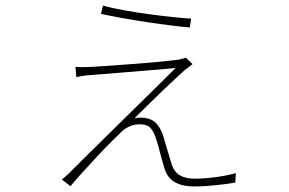

<svg xmlns="http://www.w3.org/2000/svg" viewBox="-20 -640 1040 692"><path d="M351 -620Q382 -611 427 -603Q472 -595 520 -588.5Q568 -582 608 -578Q648 -574 669 -573L664 -541Q639 -543 598.5 -548Q558 -553 511 -560Q464 -567 420 -575Q376 -583 344 -590ZM674 -409Q667 -404 660.5 -398.5Q654 -393 649 -390Q643 -385 620.5 -364.5Q598 -344 568.5 -315.5Q539 -287 511 -259.5Q483 -232 465 -214Q469 -215 475 -215.5Q481 -216 486 -216Q524 -216 543 -195.5Q562 -175 570 -144Q574 -131 579.5 -111.5Q585 -92 591 -73.5Q597 -55 600 -44Q609 -19 629.5 -7.5Q650 4 681 4Q702 4 730.5 1.5Q759 -1 786 -6Q813 -11 830 -16L828 18Q816 20 799.5 22.5Q783 25 763 27Q743 29 721.5 30.5Q700 32 679 32Q638 32 610 16.5Q582 1 571 -39Q567 -52 561.5 -72Q556 -92 551 -111.5Q546 -131 542 -141Q535 -164 523 -178Q511 -192 483 -192Q466 -192 449.5 -185.5Q433 -179 419 -166Q407 -155 382 -130Q357 -105 328 -74Q299 -43 273.5 -14.5Q248 14 234 31L203 7Q209 2 214.5 -2.5Q220 -7 227 -14Q255 -42 294 -80.5Q333 -119 376.5 -162Q420 -205 464 -248Q508 -291 546.5 -329Q585 -367 613 -395Q596 -393 565.5 -390.5Q535 -388 498.5 -385Q462 -382 425.5 -379Q389 -376 359.5 -373.5Q330 -371 314 -370Q297 -369 282.5 -367Q268 -365 255 -362L252 -399Q264 -398 279.5 -398Q295 -398 311 -399Q326 -400 357 -402Q388 -404 427 -407Q466 -410 505 -413Q544 -416 575.5 -419.5Q607 -423 623 -425Q632 -427 638.5 -428.5Q645 -430 650 -432Z"/></svg>

Font: Noto Sans HK Thin
Style: Regular
Weight: 100
Designer: Ryoko NISHIZUKA 西塚涼子 (kana, bopomofo & ideographs); Paul D. Hunt (Latin, Greek & Cyrillic); Sandoll Communications 산돌커뮤니
Foundry: Adobe
Version: Version 2.004-H2;hotconv 1.0.118;makeotfexe 2.5.65603